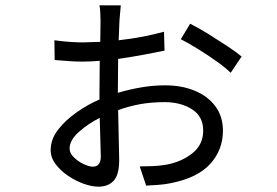

<svg xmlns="http://www.w3.org/2000/svg" viewBox="-20 -645 1040 720"><path d="M693 -556Q722 -542 759 -519Q796 -496 831 -473Q866 -450 886 -433L845 -372Q826 -391 791.5 -415.5Q757 -440 720.5 -462.5Q684 -485 658 -498ZM354 -203Q310 -181 275.5 -150Q241 -119 241 -88Q241 -71 256.5 -55.5Q272 -40 293 -30Q314 -20 328 -20Q358 -20 358 -58ZM184 -494Q221 -489 247.5 -487.5Q274 -486 290 -486L356 -488L357 -568Q357 -580 356 -598Q355 -616 353 -625H433Q432 -615 430.5 -597Q429 -579 428 -568L425 -494Q471 -499 515 -507.5Q559 -516 595 -526L597 -455Q572 -450 525 -441Q478 -432 423 -424L422 -302V-297Q466 -310 510.5 -317.5Q555 -325 599 -325Q662 -325 711 -304.5Q760 -284 788 -246Q816 -208 816 -155Q816 -83 768.5 -30.5Q721 22 620 42Q595 47 570 48.5Q545 50 528 51L504 -21Q527 -21 552 -22Q577 -23 601 -27Q659 -37 700.5 -69.5Q742 -102 742 -155Q742 -209 699.5 -235.5Q657 -262 598 -262Q546 -262 503.5 -254Q461 -246 423 -232L427 -45Q427 10 406.5 32.5Q386 55 349 55Q324 55 293.5 44Q263 33 235 14Q207 -5 188.5 -29.5Q170 -54 170 -82Q170 -123 198 -159Q226 -195 268.5 -224.5Q311 -254 353 -272V-299L354 -417Q321 -414 290 -414Q265 -414 243 -415.5Q221 -417 185 -420Z"/></svg>

Font: Go Noto Kurrent-Regular
Style: Regular
Weight: 400
Designer: Monotype Design Team
Foundry: Monotype Imaging Inc.
Version: Version 2.012; ttfautohint (v1.8.4.7-5d5b)